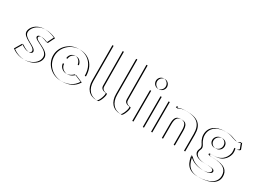

<svg xmlns="http://www.w3.org/2000/svg" viewBox="-40 -1720 3831 2844"><g transform="rotate(30 1876.0 -297.5)"><path d="M134.5 -175C254 -85 316.5 -119 316.5 -153C316.5 -231 98.5 -261.4 98.5 -363C98.5 -460 239.5 -602 494.5 -488L436.5 -372C300.5 -434 267.5 -397 267.5 -373C267.5 -311 503.5 -283 503.5 -160C503.5 -9 249.5 87 62.5 -54ZM114.5 -175 42.5 -54C229.5 87 483.5 -9 483.5 -160C483.5 -283 247.5 -311 247.5 -373C247.5 -397 280.5 -434 416.5 -372L474.5 -488C219.5 -602 78.5 -460 78.5 -363C78.5 -261.4 296.5 -231 296.5 -153C296.5 -119 234 -85 114.5 -175Z M806 -317C809 -364 843 -413 904 -413C956 -413 993 -371 1001 -317ZM1037 -173 1165 -119C1107 -22 1013 15 899 15C744 15 617 -107 617 -256C617 -406 744 -528 899 -528C1055 -528 1174 -418 1174 -227H801C801 -141 924 -60 1037 -173ZM786 -317H981C973 -371 936 -413 884 -413C823 -413 789 -364 786 -317ZM1017 -173C904 -60 781 -141 781 -227H1154C1154 -418 1035 -528 879 -528C724 -528 597 -406 597 -256C597 -107 724 15 879 15C993 15 1087 -22 1145 -119Z M1507.6 0C1377.6 0 1304.2 -86 1304.2 -225L1302.2 -825H1478.2L1482.2 -234C1482.2 -169.4 1554.4 -163.9 1565.2 -163C1595.6 -160.5 1538.2 0 1507.6 0ZM1487.6 0C1518.2 0 1575.6 -160.5 1545.2 -163C1534.4 -163.9 1462.2 -169.4 1462.2 -234L1458.2 -825H1282.2L1284.2 -225C1284.2 -86 1357.6 0 1487.6 0Z M1913.6 0C1783.6 0 1710.2 -86 1710.2 -225L1708.2 -825H1884.2L1888.2 -234C1888.2 -169.4 1960.4 -163.9 1971.2 -163C2001.6 -160.5 1944.2 0 1913.6 0ZM1893.6 0C1924.2 0 1981.6 -160.5 1951.2 -163C1940.4 -163.9 1868.2 -169.4 1868.2 -234L1864.2 -825H1688.2L1690.2 -225C1690.2 -86 1763.6 0 1893.6 0Z M2123 -691C2123 -739 2162 -779 2208 -779C2254 -779 2293 -739 2293 -691C2293 -643 2254 -603 2208 -603C2162 -603 2123 -643 2123 -691ZM2117.5 0V-526H2297.5V0ZM2103 -691C2103 -643 2142 -603 2188 -603C2234 -603 2273 -643 2273 -691C2273 -739 2234 -779 2188 -779C2142 -779 2103 -739 2103 -691ZM2097.5 0H2277.5V-526H2097.5Z M2623.5 0H2439.5V-520H2579.5V-491C2613.5 -514 2660.5 -528 2725.5 -528C2917.5 -528 3002.5 -459 3002.5 -287V0H2825.5V-244C2825.5 -345 2799.5 -384 2725.5 -384C2651.5 -384 2623.5 -345 2623.5 -244ZM2603.5 0V-244C2603.5 -345 2631.5 -384 2705.5 -384C2779.5 -384 2805.5 -345 2805.5 -244V0H2982.5V-287C2982.5 -459 2897.5 -528 2705.5 -528C2640.5 -528 2593.5 -514 2559.5 -491V-520H2419.5V0Z M3176 -90C3176 -142.2 3221 -155 3174 -225C3174 -225 3131 -284 3131 -353C3131 -481 3230 -552.6 3382 -554C3490 -555 3509 -527 3591 -509C3642.8 -503.5 3649.3 -522.3 3669 -534L3707 -434C3688 -398 3626 -411 3626 -411C3632 -383 3635.4 -354.9 3633 -334C3627 -281 3582 -164 3433 -158C3350 -157 3342 -158 3342 -142C3342 -126 3371 -124 3420 -124C3616 -124 3673 -51 3673 42C3673 155 3570 227 3377 230C3177 233 3147 107 3129 -4C3221 141 3519 132 3512 51C3508.4 9.6 3448 8 3343 8C3253 8 3176 -29 3176 -90ZM3284.5 -343C3281.2 -393 3320.8 -438.4 3372.5 -444C3427.5 -450 3468.2 -415 3471.5 -365C3474.8 -315 3441.8 -270 3383.5 -264C3331.7 -258.7 3287.8 -293 3284.5 -343ZM3156 -90C3156 -29 3233 8 3323 8C3428 8 3488.4 9.6 3492 51C3499 132 3201 141 3109 -4C3127 107 3157 233 3357 230C3550 227 3653 155 3653 42C3653 -51 3596 -124 3400 -124C3351 -124 3322 -126 3322 -142C3322 -158 3330 -157 3413 -158C3562 -164 3607 -281 3613 -334C3615.4 -354.9 3612 -383 3606 -411C3606 -411 3668 -398 3687 -434L3649 -534C3629.3 -522.3 3622.8 -503.5 3571 -509C3489 -527 3470 -555 3362 -554C3210 -552.6 3111 -481 3111 -353C3111 -284 3154 -225 3154 -225C3201 -155 3156 -142.2 3156 -90ZM3264.5 -343C3267.8 -293 3311.7 -258.7 3363.5 -264C3421.8 -270 3454.8 -315 3451.5 -365C3448.2 -415 3407.5 -450 3352.5 -444C3300.8 -438.4 3261.2 -393 3264.5 -343Z"/></g></svg>

Font: Hussar Plate
Style: Regular
Weight: 700
Foundry: Cannot Into Space Fonts
Version: Version 0.798247